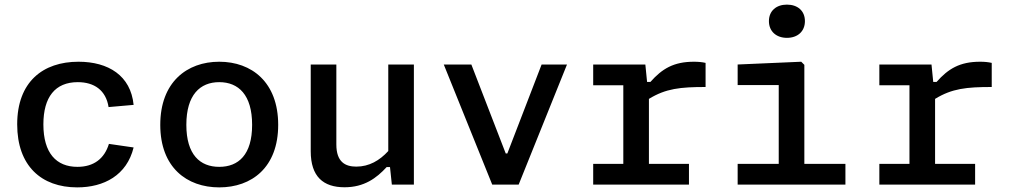

<svg xmlns="http://www.w3.org/2000/svg" viewBox="-20 -800 4380 832"><path d="M559 -161 452 -176.5C432.5 -112.5 386.5 -77 315.5 -77C224 -77 168 -136.5 168 -261C168 -379.5 219 -444 317 -444C388.5 -444 439 -409 450.5 -336L559 -345.5C546.5 -472.5 449.5 -532.5 320 -532.5C166 -532.5 54.5 -445.5 54.5 -261C54.5 -81.5 159 12 314.5 12C430.5 12 529.5 -40.5 559 -161Z M1185.5 -259C1185.5 -444 1070.5 -532.5 930 -532.5C790 -532.5 674.5 -444 674.5 -259C674.5 -74 790 12 930 12C1070.5 12 1185.5 -74 1185.5 -259ZM1072.5 -259C1072.5 -129.5 1013.5 -77 930 -77C847 -77 787.5 -129.5 787.5 -259C787.5 -389 847 -444 930 -444C1013.5 -444 1072.5 -389 1072.5 -259Z M1326.5 -520.5V-144.5C1326.5 -34.5 1381 11.5 1473 11.5C1558 11.5 1611.5 -28 1655.5 -76H1670L1678 0H1773.5V-520.5H1662.5V-145.5C1625 -104.5 1579.5 -78 1524 -78C1476 -78 1437.5 -98 1437.5 -174V-520.5Z M1903 -520.5 2113 0H2227.5L2437 -520.5H2327L2178.5 -135H2171.5L2022.5 -520.5Z M2776.5 -520.5H2550.5V-430.5H2681V-90H2550.5V0H2965.5V-90H2792V-371.5C2865.5 -416.5 2928 -423 3037.5 -423V-527.5C3022 -531 3006 -532.5 2987 -532.5C2899 -532.5 2849 -502 2798.5 -445H2784Z M3176.5 0H3643.5V-90H3465.5V-519L3452 -532.5L3176.5 -520.5V-431.5H3354.5V-90H3176.5ZM3390 -636C3436.5 -636 3468 -664 3468 -708.5C3468 -753 3436.5 -780 3390 -780C3344 -780 3312 -753 3312 -708.5C3312 -664 3344 -636 3390 -636Z M4016.5 -520.5H3790.5V-430.5H3921V-90H3790.5V0H4205.5V-90H4032V-371.5C4105.5 -416.5 4168 -423 4277.5 -423V-527.5C4262 -531 4246 -532.5 4227 -532.5C4139 -532.5 4089 -502 4038.5 -445H4024Z"/></svg>

Font: Monaspace Neon Medium
Style: Regular
Weight: 500
Designer: Riley Cran & the Lettermatic Team
Foundry: Lettermatic
Version: Version 1.200 (Monaspace Neon)